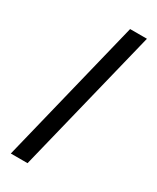

<svg xmlns="http://www.w3.org/2000/svg" viewBox="-218 -927 812 990"><g transform="rotate(30 188.0 -431.5)"><path d="M32.7 0 244.6 -863.3H344.7L132.3 0Z"/></g></svg>

Font: Antonio SemiBold
Style: Regular
Weight: 600
Designer: Vernon Adams
Foundry: Vernon Adams
Version: Version 1.002